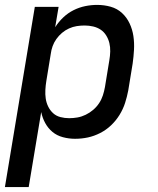

<svg xmlns="http://www.w3.org/2000/svg" viewBox="-25 -558 645 783"><path d="M-5 205 117 -530H214L200 -447Q214 -469 233 -487Q252 -505 275 -516.5Q298 -528 322.5 -533Q347 -538 371 -538Q400 -538 426.5 -530.5Q453 -523 472.5 -505Q492 -487 503.5 -462.5Q515 -438 519 -411Q523 -384 521.5 -355.5Q520 -327 516 -299L498 -189Q493 -163 485 -138Q477 -113 462.5 -89.5Q448 -66 428 -47Q408 -28 383.5 -15.5Q359 -3 333.5 2.5Q308 8 281 8Q256 8 231.5 1.5Q207 -5 189 -20Q171 -35 159.5 -56Q148 -77 143 -101L92 205ZM257 -76Q274 -76 291 -79Q308 -82 324.5 -90Q341 -98 355 -110Q369 -122 379 -137Q389 -152 394.5 -169Q400 -186 403 -203L421 -313Q424 -330 424.5 -348Q425 -366 421 -382.5Q417 -399 408 -413.5Q399 -428 385.5 -437Q372 -446 355 -450Q338 -454 320 -454Q304 -454 288 -451.5Q272 -449 256.5 -442Q241 -435 228 -424Q215 -413 205 -399Q195 -385 189.5 -369.5Q184 -354 182 -338L164 -228Q161 -210 160 -191.5Q159 -173 161.5 -156Q164 -139 171.5 -123.5Q179 -108 191.5 -96.5Q204 -85 221.5 -80.5Q239 -76 257 -76Z"/></svg>

Font: Iosevka Curly MdExObl
Style: Regular
Weight: 500
Width: 7
Italic angle: -9°
Monospace: yes
Designer: Belleve Invis
Foundry: Belleve Invis
Version: Version 11.1.0; ttfautohint (v1.8.3)